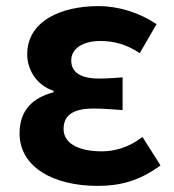

<svg xmlns="http://www.w3.org/2000/svg" viewBox="-20 -594 568 628"><path d="M299 14C371 14 434 -1 505 -53L446 -146C401 -111 353 -99 314 -99C233 -99 188 -127 188 -172C188 -218 220 -239 287 -239C317 -239 349 -236 381 -234V-341C355 -339 328 -337 305 -337C243 -337 213 -358 213 -396C213 -436 252 -460 309 -460C354 -460 398 -447 437 -420L492 -515C437 -552 369 -574 302 -574C179 -574 69 -525 69 -416C69 -369 97 -316 155 -297V-292C89 -275 44 -235 44 -158C44 -46 157 14 299 14Z"/></svg>

Font: Source Han Sans CN
Style: Bold
Weight: 700
Designer: Ryoko NISHIZUKA 西塚涼子 (kana, bopomofo & ideographs); Paul D. Hunt (Latin, Greek & Cyrillic); Sandoll Communications 산돌커뮤니
Foundry: Adobe
Version: Version 2.001;hotconv 1.0.107;makeotfexe 2.5.65593